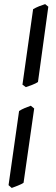

<svg xmlns="http://www.w3.org/2000/svg" viewBox="-20 -739 276 943"><path d="M217.3 -706.1 166.5 -336.4Q157.2 -329.6 137.7 -322Q118.2 -314.5 106.9 -311L90.3 -323.2L142.6 -693.8Q155.8 -701.7 172.1 -708.3Q188.5 -714.8 201.7 -718.8ZM147.9 -206.1 95.7 158.7Q87.9 164.6 67.9 172.6Q47.9 180.7 37.6 184.1L22 170.4L73.7 -193.8Q85.9 -201.7 102.1 -208.5Q118.2 -215.3 131.3 -219.7Z"/></svg>

Font: Dai Banna SIL Medium
Style: Italic
Weight: 500
Italic angle: -11°
Designer: Victor Gaultney
Foundry: SIL International
Version: Version 4.000